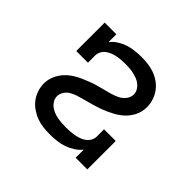

<svg xmlns="http://www.w3.org/2000/svg" viewBox="-130 -690 860 860"><g transform="rotate(45 300.0 -260.0)"><path d="M276 8Q254 8 232.5 5.5Q211 3 191 -4.5Q171 -12 153 -24.5Q135 -37 122 -54Q109 -71 102 -92Q95 -113 95 -134Q95 -153 100.5 -170.5Q106 -188 116 -203.5Q126 -219 139.5 -231.5Q153 -244 168.5 -253.5Q184 -263 201 -270.5Q218 -278 235 -284.5Q252 -291 269.5 -296Q287 -301 305 -305.5Q323 -310 340.5 -315Q358 -320 374.5 -328Q391 -336 403 -351Q415 -366 415 -385Q415 -398 408.5 -409.5Q402 -421 391.5 -429.5Q381 -438 369 -442.5Q357 -447 344 -450Q331 -453 318 -454Q305 -455 292 -455Q279 -455 266 -454Q253 -453 240 -450.5Q227 -448 214.5 -443Q202 -438 191.5 -430Q181 -422 175 -410Q169 -398 169 -385V-340H95V-520H169V-470Q182 -487 200 -498.5Q218 -510 237.5 -516.5Q257 -523 278 -525.5Q299 -528 320 -528Q341 -528 362.5 -525.5Q384 -523 404 -515.5Q424 -508 441.5 -495.5Q459 -483 471.5 -465.5Q484 -448 490.5 -427.5Q497 -407 497 -386Q497 -370 493 -354.5Q489 -339 481.5 -325.5Q474 -312 463.5 -300Q453 -288 440.5 -278.5Q428 -269 414.5 -261.5Q401 -254 386.5 -247.5Q372 -241 357.5 -235.5Q343 -230 327.5 -225.5Q312 -221 297 -217Q282 -213 267 -209Q252 -205 237 -200Q222 -195 208.5 -187Q195 -179 186 -165Q177 -151 177 -136Q177 -122 184 -110Q191 -98 201.5 -90Q212 -82 224.5 -77Q237 -72 250.5 -69.5Q264 -67 277.5 -66Q291 -65 304 -65Q317 -65 330.5 -66Q344 -67 357.5 -69.5Q371 -72 383.5 -76.5Q396 -81 407 -89Q418 -97 424.5 -109.5Q431 -122 431 -135V-180H505V0H431V-51Q417 -34 399 -22.5Q381 -11 360.5 -4Q340 3 318.5 5.5Q297 8 276 8Z"/></g></svg>

Font: Iosevka Etoile
Style: Regular
Weight: 400
Designer: Belleve Invis
Foundry: Belleve Invis
Version: Version 33.2.4